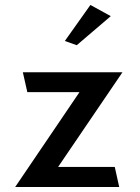

<svg xmlns="http://www.w3.org/2000/svg" viewBox="-20 -763 564 773"><path d="M241 -598 289 -581 426 -698 344 -743ZM460 -10 442 -91H214L473 -472H72L90 -392H300L41 -10Z"/></svg>

Font: Bluebird
Style: LiNrw
Weight: 300
Designer: Jasper
Foundry: Cannot Into Space Fonts
Version: Version 0.98